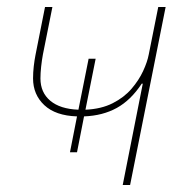

<svg xmlns="http://www.w3.org/2000/svg" viewBox="-20 -526 544 546"><path d="M329 0 386 -288H383Q352 -241 312 -219Q272 -197 219 -195L199 -93H179L199 -195Q138 -197 106 -227Q74 -257 74 -303Q74 -320 76 -337.5Q78 -355 81 -370L108 -506H129L102 -371Q99 -355 97 -336.5Q95 -318 95 -303Q95 -263 123 -239.5Q151 -216 203 -214L232 -359H252L223 -214Q268 -216 300.5 -232.5Q333 -249 354 -273.5Q375 -298 387 -324Q399 -350 403 -371L430 -506H451L350 0Z"/></svg>

Font: IBM Plex Sans Thin
Style: Italic
Weight: 250
Italic angle: -11.31°
Designer: Mike Abbink, Paul van der Laan, Pieter van Rosmalen
Foundry: Bold Monday
Version: Version 3.201